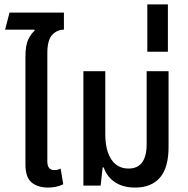

<svg xmlns="http://www.w3.org/2000/svg" viewBox="-20 -839 849 868"><path d="M197 9Q151 9 123 -14Q95 -37 95 -96V-582Q95 -635 108 -661Q121 -687 137 -701L136 -705H3L23 -782H269V-705Q239 -705 216.5 -682Q194 -659 194 -598V-109Q194 -70 226 -70Q241 -70 254 -77L266 -6Q250 2 232.5 5.5Q215 9 197 9Z M591 9Q536 9 499.5 -15.5Q463 -40 449 -82H444L435 0H357V-517H456V-234Q456 -159 483.5 -118Q511 -77 561 -77Q643 -77 643 -188V-517H742V-174Q742 -81 703 -36Q664 9 591 9Z M646 -605V-819H739V-605Z"/></svg>

Font: Noto Sans Thai UI Cond Med
Style: Regular
Weight: 500
Width: 3
Designer: Monotype Design Team
Foundry: Monotype Imaging Inc.
Version: Version 2.000; ttfautohint (v1.8.4.7-5d5b)